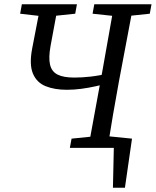

<svg xmlns="http://www.w3.org/2000/svg" viewBox="-20 -690 727 896"><path d="M457 0V-57L596 -43L563 186H507L512 -37L557 0ZM292 -271Q234 -271 192.5 -288Q151 -305 133.5 -347Q116 -389 130 -463L170 -670H252L216 -476Q206 -421 213.5 -388.5Q221 -356 248.5 -342Q276 -328 327 -328Q363 -328 403 -332.5Q443 -337 500 -350L493 -304Q461 -295 427 -287.5Q393 -280 359 -275.5Q325 -271 292 -271ZM74 -626 82 -670H339L331 -626L207 -613H187ZM306 0 314 -43 442 -56H462L583 -43L574 0ZM392 0 458 -360Q472 -437 485.5 -515Q499 -593 513 -670H603L535 -310Q521 -233 507.5 -155Q494 -77 482 0ZM412 -626 420 -670H687L679 -626L555 -613H534Z"/></svg>

Font: Source Serif 4 18pt
Style: Italic
Weight: 400
Italic angle: -12°
Designer: Frank Grießhammer
Foundry: Adobe Systems Incorporated
Version: Version 4.004;hotconv 1.0.116;makeotfexe 2.5.65601